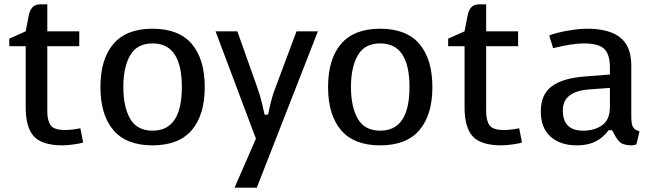

<svg xmlns="http://www.w3.org/2000/svg" viewBox="-20 -661 3031 889"><path d="M112 -584Q117 -613 130 -627Q143 -641 167 -641H199V-516H347V-447H199V-145Q199 -103 214.5 -81Q230 -59 281 -59Q312 -59 352 -67L365 -1Q354 3 322.5 7.5Q291 12 270 12Q175 12 137 -29.5Q99 -71 99 -164V-447H23V-482L99 -516Z M686 12Q565 12 505 -58.5Q445 -129 445 -258Q445 -387 505 -457.5Q565 -528 686 -528Q808 -528 868 -457.5Q928 -387 928 -258Q928 -129 868 -58.5Q808 12 686 12ZM822 -258Q822 -460 687 -460Q614 -460 582.5 -404.5Q551 -349 551 -258Q551 -167 582.5 -111.5Q614 -56 687 -56Q822 -56 822 -258Z M1221 -130H1205Q1203 -141 1194 -179.5Q1185 -218 1173 -251L1079 -516H978L1165 -19L1066 208H1169L1452 -516H1353L1254 -251Q1241 -218 1232 -179.5Q1223 -141 1221 -130Z M1740 12Q1619 12 1559 -58.5Q1499 -129 1499 -258Q1499 -387 1559 -457.5Q1619 -528 1740 -528Q1862 -528 1922 -457.5Q1982 -387 1982 -258Q1982 -129 1922 -58.5Q1862 12 1740 12ZM1876 -258Q1876 -460 1741 -460Q1668 -460 1636.5 -404.5Q1605 -349 1605 -258Q1605 -167 1636.5 -111.5Q1668 -56 1741 -56Q1876 -56 1876 -258Z M2144 -584Q2149 -613 2162 -627Q2175 -641 2199 -641H2231V-516H2379V-447H2231V-145Q2231 -103 2246.5 -81Q2262 -59 2313 -59Q2344 -59 2384 -67L2397 -1Q2386 3 2354.5 7.5Q2323 12 2302 12Q2207 12 2169 -29.5Q2131 -71 2131 -164V-447H2055V-482L2131 -516Z M2941 -53 2927 7Q2926 8 2919.5 10Q2913 12 2902 12Q2873 11 2858 2.5Q2843 -6 2829 -31L2814 -58H2798Q2771 -22 2736 -5Q2701 12 2651 12Q2574 12 2529 -28.5Q2484 -69 2484 -145Q2484 -223 2534 -261Q2584 -299 2690 -307L2804 -316V-349Q2804 -409 2778 -434.5Q2752 -460 2682 -460Q2631 -460 2541 -438L2523 -497Q2557 -510 2609 -519Q2661 -528 2699 -528Q2800 -528 2851.5 -487.5Q2903 -447 2903 -358V-123Q2903 -89 2910 -74.5Q2917 -60 2941 -53ZM2708 -247Q2586 -238 2586 -150Q2586 -56 2680 -56Q2733 -56 2768.5 -81.5Q2804 -107 2804 -165V-254Z"/></svg>

Font: Voces
Style: Regular
Weight: 400
Designer: Ana Paula Megda, Pablo Ugerman
Foundry: Ana Paula Megda, Pablo Ugerman
Version: Version 1.100